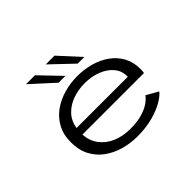

<svg xmlns="http://www.w3.org/2000/svg" viewBox="-151 -933 1177 1177"><g transform="rotate(-45 437.5 -344.0)"><path d="M441.5 11Q382 11 325.8 -5Q269.5 -21 225 -53.2Q180.5 -85.5 154.2 -135Q128 -184.5 128 -252Q128 -318.5 154.8 -367.5Q181.5 -416.5 226.5 -448.5Q271.5 -480.5 327.5 -496.2Q383.5 -512 442.5 -512Q502.5 -512 557.5 -496.5Q612.5 -481 655.5 -450.2Q698.5 -419.5 723.2 -374Q748 -328.5 748 -269Q748 -249 745.5 -236H211.5Q215.5 -178 246.8 -137Q278 -96 329.2 -74.2Q380.5 -52.5 444.5 -52.5Q505.5 -52.5 548.5 -65.5Q591.5 -78.5 617.8 -97.5Q644 -116.5 655 -133.5L732 -90Q715 -67.5 675.2 -44.2Q635.5 -21 576.2 -5Q517 11 441.5 11ZM444 -449Q389.5 -449 340.8 -432Q292 -415 258 -380Q224 -345 214.5 -290H659V-296.5Q659 -341.5 630.5 -375.8Q602 -410 553.2 -429.5Q504.5 -449 444 -449ZM499 -564 357 -699H433L556.5 -564ZM333.5 -564 185.5 -699H263L392.5 -564Z"/></g></svg>

Font: Trispace SemiExpanded Light
Style: Regular
Weight: 300
Width: 6
Designer: Tyler Finck
Foundry: Etcetera Type Company
Version: Version 1.210; ttfautohint (v1.8.3)